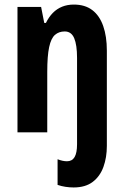

<svg xmlns="http://www.w3.org/2000/svg" viewBox="-20 -577 541 837"><path d="M300.8 240.2Q283.7 240.2 265.9 237.5Q248 234.9 231 229V117.2Q242.2 121.6 252.4 123.8Q262.7 126 272 126Q294.4 126 305.2 107.7Q315.9 89.4 315.9 51.8V-324.2Q315.9 -380.9 303.5 -410.4Q291 -439.9 262.2 -439.9Q236.8 -439.9 219.7 -425Q202.6 -410.2 194.3 -371.8Q186 -333.5 186 -263.2V0H56.2V-546.9H159.2L172.9 -477.1H180.2Q192.9 -502.9 210.4 -520.8Q228 -538.6 251 -547.9Q273.9 -557.1 301.8 -557.1Q350.6 -557.1 382.3 -533Q414.1 -508.8 429.9 -463.6Q445.8 -418.5 445.8 -356V59.1Q445.8 109.4 430.9 150.6Q416 191.9 384 216.1Q352.1 240.2 300.8 240.2Z"/></svg>

Font: Open Sans Condensed
Style: Regular
Weight: 400
Width: 3
Designer: Monotype Design Team
Foundry: Monotype Imaging Inc.
Version: Version 3.000